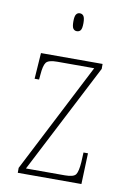

<svg xmlns="http://www.w3.org/2000/svg" viewBox="-84 -791 577 844"><g transform="rotate(10 204.5 -369.0)"><path d="M56 0V-22L307 -511H142Q103 -511 92.5 -497Q82 -483 79 -442L77 -420H57L65 -536H340V-514L88 -25H262Q301 -25 310.5 -39Q320 -53 323 -95L325 -138H345L340 0ZM203 -658Q193 -658 187 -666Q181 -674 181 -698Q181 -721 187 -729.5Q193 -738 203 -738Q214 -738 220 -729.5Q226 -721 226 -698Q226 -674 220 -666Q214 -658 203 -658Z"/></g></svg>

Font: Noto Serif Sinhala Condensed Thin
Style: Regular
Weight: 100
Width: 3
Designer: Jelle Bosma - Monotype Design Team
Foundry: Monotype Imaging Inc.
Version: Version 2.007; ttfautohint (v1.8.4.7-5d5b)